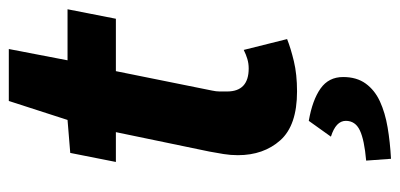

<svg xmlns="http://www.w3.org/2000/svg" viewBox="-250 -416 886 425"><g transform="rotate(-90 192.5 -203.0)"><path d="M113 -389H47L67 -490L140 -496L182 -626H297L272 -496H385L364 -389H248L205 -176Q203 -167 203 -159Q203 -151 203 -143Q203 -95 254 -95Q265 -95 275 -98Q285 -101 295 -106L319 -10Q299 -2 270 5Q241 12 203 12Q128 12 95 -25Q62 -62 62 -119Q62 -135 64.5 -150.5Q67 -166 70 -182ZM138 38Q184 46 209.5 64Q235 82 235 114Q235 144 220.5 164Q206 184 181 195.5Q156 207 123.5 212.5Q91 218 54 220L50 165Q96 161 117 151Q138 141 138 120Q138 98 103 87Z"/></g></svg>

Font: mr_Source Sans Pro
Style: Bold Italic
Weight: 700
Italic angle: -11°
Designer: Paul D. Hunt
Foundry: Adobe Systems Incorporated
Version: Version 1.036;July 10, 2024;FontCreator 11.5.0.2430 64-bit